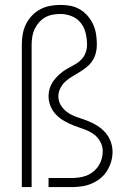

<svg xmlns="http://www.w3.org/2000/svg" viewBox="-20 -763 540 783"><path d="M69 0V-580Q69 -602 72.5 -623Q76 -644 85.5 -663.5Q95 -683 110 -699Q125 -715 144 -725Q163 -735 184 -739Q205 -743 227 -743Q248 -743 268.5 -739Q289 -735 307 -724Q325 -713 338.5 -697Q352 -681 360.5 -662Q369 -643 372 -622Q375 -601 375 -580Q375 -563 370.5 -546Q366 -529 356.5 -514.5Q347 -500 333 -489Q319 -478 304.5 -469Q290 -460 274.5 -451Q259 -442 246.5 -430.5Q234 -419 226 -403Q218 -387 218 -370Q218 -348 230.5 -330Q243 -312 261 -301Q279 -290 299.5 -283.5Q320 -277 340 -269Q360 -261 378 -249.5Q396 -238 410 -222Q424 -206 431.5 -185.5Q439 -165 439 -144Q439 -123 433 -103Q427 -83 416 -65.5Q405 -48 388.5 -35Q372 -22 353 -14Q334 -6 313.5 -3Q293 0 273 0H178V-37H273Q296 -37 319 -42.5Q342 -48 360.5 -63Q379 -78 389 -100Q399 -122 399 -146Q399 -167 388.5 -186Q378 -205 360.5 -217Q343 -229 322.5 -236Q302 -243 282.5 -250.5Q263 -258 244 -268.5Q225 -279 210 -294Q195 -309 186.5 -329Q178 -349 178 -370Q178 -388 183.5 -404.5Q189 -421 199.5 -435Q210 -449 223 -460.5Q236 -472 251 -481Q266 -490 281.5 -498Q297 -506 309.5 -518Q322 -530 328.5 -546.5Q335 -563 335 -580Q335 -604 329.5 -627.5Q324 -651 309.5 -669.5Q295 -688 272.5 -697Q250 -706 227 -706Q210 -706 194 -703Q178 -700 164 -692Q150 -684 139 -671.5Q128 -659 121 -644Q114 -629 111.5 -612.5Q109 -596 109 -580V0Z"/></svg>

Font: Iosevka SS04 Extralight
Style: Regular
Weight: 200
Monospace: yes
Designer: Belleve Invis
Foundry: Belleve Invis
Version: Version 19.0.0; ttfautohint (v1.8.4)